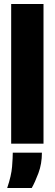

<svg xmlns="http://www.w3.org/2000/svg" viewBox="-20 -720 274 962"><path d="M36 0V-700H198V0ZM16 222Q37 160 40.5 115Q44 70 44 45H190Q190 101 172.5 147.5Q155 194 139 222Z"/></svg>

Font: Bricolage Grotesque 96pt ExtraBold
Style: Regular
Weight: 800
Designer: Mathieu Triay
Foundry: Atelier Triay
Version: Version 1.001;gftools[0.9.33.dev8+g029e19f]